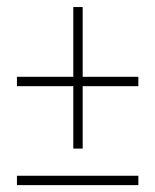

<svg xmlns="http://www.w3.org/2000/svg" viewBox="-20 -540 452 559"><path d="M193.4 -107.4V-519.5H220.7V-107.4ZM29.3 -1V-28.3H382.8V-1ZM29.3 -289.1V-316.4H382.8V-289.1Z"/></svg>

Font: Reddit Sans Condensed ExtraLight
Style: Regular
Weight: 250
Version: Version 1.014